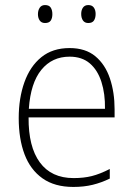

<svg xmlns="http://www.w3.org/2000/svg" viewBox="-20 -729 527 759"><path d="M255 -539Q318 -539 357 -506.5Q396 -474 414.5 -419Q433 -364 433 -297V-265H93Q92 -149 137.5 -87Q183 -25 271 -25Q311 -25 343 -33Q375 -41 414 -61V-23Q381 -7 346.5 1.5Q312 10 270 10Q196 10 148 -24Q100 -58 77 -119Q54 -180 54 -262Q54 -341 76.5 -404Q99 -467 143.5 -503Q188 -539 255 -539ZM255 -505Q186 -505 143.5 -453Q101 -401 94 -299H395Q396 -358 381 -405Q366 -452 335 -478.5Q304 -505 255 -505ZM130 -673Q130 -688 137 -698.5Q144 -709 158 -709Q174 -709 180.5 -699Q187 -689 187 -673Q187 -657 180.5 -647.5Q174 -638 158 -638Q144 -638 137 -648Q130 -658 130 -673ZM301 -674Q301 -689 308 -699Q315 -709 329 -709Q344 -709 351 -699Q358 -689 358 -674Q358 -658 351.5 -648Q345 -638 329 -638Q315 -638 308 -648Q301 -658 301 -674Z"/></svg>

Font: Noto Sans Georgian SemiCondensed ExtraLight
Style: Regular
Weight: 200
Width: 4
Designer: Monotype Design Team, Akaki Razmadze
Foundry: Google LLC
Version: Version 2.005; ttfautohint (v1.8.4.7-5d5b)